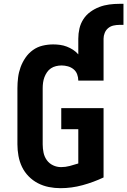

<svg xmlns="http://www.w3.org/2000/svg" viewBox="-20 -975 665 1003"><path d="M296 8Q265 8 235 2Q205 -4 178 -18Q151 -32 129.5 -54Q108 -76 95 -103Q82 -130 76.5 -160.5Q71 -191 71 -221V-514Q71 -542 74.5 -570Q78 -598 87.5 -624Q97 -650 113 -673.5Q129 -697 152 -713.5Q175 -730 202.5 -736.5Q230 -743 258 -743Q276 -743 294 -740.5Q312 -738 329 -731.5Q346 -725 361.5 -715Q377 -705 389 -691V-773Q389 -800 395 -826Q401 -852 415.5 -874.5Q430 -897 452 -913Q474 -929 499 -938.5Q524 -948 550.5 -951.5Q577 -955 603 -955H625V-845H603Q588 -845 572.5 -841.5Q557 -838 545 -828Q533 -818 527 -803Q521 -788 521 -773V-554H389Q389 -571 383 -587Q377 -603 364 -613.5Q351 -624 334.5 -628.5Q318 -633 302 -633Q287 -633 272.5 -629.5Q258 -626 246 -618Q234 -610 225.5 -597.5Q217 -585 212 -571.5Q207 -558 205 -543.5Q203 -529 203 -514V-221Q203 -199 207.5 -177.5Q212 -156 224.5 -138.5Q237 -121 257 -111.5Q277 -102 299 -102Q322 -102 344.5 -108Q367 -114 389 -121V-300H300V-410H521V-48Q468 -23 411 -7.5Q354 8 296 8Z"/></svg>

Font: Iosevka SS04 XBd Ex
Style: Regular
Weight: 800
Width: 7
Monospace: yes
Designer: Belleve Invis
Foundry: Belleve Invis
Version: Version 19.0.0; ttfautohint (v1.8.4)